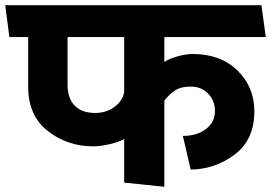

<svg xmlns="http://www.w3.org/2000/svg" viewBox="-31 -700 1039 736"><path d="M334 -267Q376 -267 407 -289.5Q438 -312 445 -346V-558H228V-376Q228 -323 255.5 -295Q283 -267 334 -267ZM445 0V-167Q425 -156 390 -147.5Q355 -139 326 -139Q227 -139 152 -198Q77 -257 77 -367V-558H5Q1 -589 -3 -619Q-7 -649 -11 -680H971L988 -558H599V-462Q615 -474 648 -483.5Q681 -493 708 -493Q814 -493 879 -430Q944 -367 944 -273Q944 -164 868.5 -107.5Q793 -51 700 -50L670 -179Q724 -179 758.5 -205.5Q793 -232 793 -274Q793 -314 767 -341Q741 -368 701 -368Q658 -368 635 -350Q612 -332 599 -314V16Z"/></svg>

Font: Palanquin Dark Medium
Style: Regular
Weight: 500
Designer: Pria Ravichandran
Version: Version 1.001